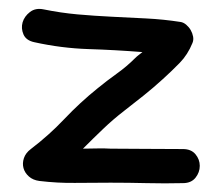

<svg xmlns="http://www.w3.org/2000/svg" viewBox="-20 -452 498 435"><path d="M394.5 -114.3Q413.1 -114.3 422.9 -102.5Q432.6 -90.8 432.6 -76.2Q432.6 -61.5 422.9 -49.3Q413.1 -37.1 394.5 -37.1Q353.5 -36.1 312.5 -37.1Q271.5 -38.1 230.5 -38.1Q189.5 -38.1 149.9 -37.6Q110.4 -37.1 69.3 -42Q54.7 -43.9 45.4 -52.2Q36.1 -60.5 33.2 -71.3Q30.3 -82 34.2 -93.8Q38.1 -105.5 49.8 -114.3Q90.8 -145.5 126 -182.6Q161.1 -219.7 201.2 -252Q222.7 -269.5 244.6 -285.2Q266.6 -300.8 286.1 -320.3Q290 -324.2 293.9 -327.1Q297.9 -330.1 302.7 -334Q241.2 -338.9 180.2 -340.8Q119.1 -342.8 57.6 -356.4Q39.1 -360.4 33.2 -374Q27.3 -387.7 31.2 -401.4Q35.2 -415 47.9 -424.8Q60.5 -434.6 79.1 -430.7Q117.2 -422.9 155.8 -419.4Q194.3 -416 233.4 -414.1Q272.5 -412.1 311.5 -410.2Q350.6 -408.2 388.7 -402.3Q395.5 -401.4 401.9 -396Q408.2 -390.6 412.1 -383.8Q416 -377 417.5 -369.1Q418.9 -361.3 416 -354.5Q405.3 -328.1 387.2 -309.6Q369.1 -291 348.6 -272.5Q327.1 -252.9 305.7 -235.8Q284.2 -218.8 261.7 -201.2Q236.3 -181.6 213.4 -159.7Q190.4 -137.7 168 -115.2Q183.6 -115.2 199.2 -115.7Q214.8 -116.2 230.5 -115.2Q271.5 -115.2 312.5 -114.7Q353.5 -114.3 394.5 -114.3Z"/></svg>

Font: Schoolbell
Style: Regular
Weight: 400
Designer: Font Diner, Inc
Foundry: Font Diner, Inc
Version: Version 1.000